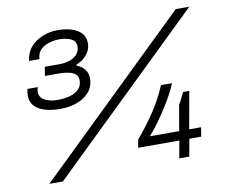

<svg xmlns="http://www.w3.org/2000/svg" viewBox="-78 -797 1089 908"><g transform="rotate(-10 467.0 -343.0)"><path d="M88 12 820 -698H885L153 12ZM203 -328Q134 -328 97 -351Q60 -374 60 -415Q60 -420 60.5 -427.5Q61 -435 64 -448H113Q112 -442 110.5 -436Q109 -430 109 -426Q109 -400 133 -386Q157 -372 195 -372Q227 -372 254 -379Q281 -386 297.5 -402.5Q314 -419 314 -446Q314 -466 301 -476Q288 -486 268 -490Q248 -494 227 -494H156L163 -537H236Q257 -537 279 -543.5Q301 -550 316.5 -565.5Q332 -581 332 -606Q332 -631 308.5 -642Q285 -653 253 -653Q229 -653 205.5 -646Q182 -639 166 -625.5Q150 -612 146 -590L144 -577H94L97 -591Q103 -623 125 -646.5Q147 -670 180.5 -683.5Q214 -697 251 -697Q310 -697 346.5 -675.5Q383 -654 383 -611Q383 -589 372.5 -571Q362 -553 346.5 -540.5Q331 -528 312 -521V-516Q335 -508 349.5 -490Q364 -472 364 -446Q364 -408 341.5 -381.5Q319 -355 282.5 -341.5Q246 -328 203 -328ZM714 0 729 -83H531L538 -121Q586 -178 624 -235Q662 -292 689 -356H742Q728 -322 708 -287.5Q688 -253 667 -221.5Q646 -190 627 -165.5Q608 -141 595 -127H736L757 -249Q762 -258 767.5 -268Q773 -278 777.5 -288Q782 -298 786 -306H816L784 -127H841L834 -83H777L762 0Z"/></g></svg>

Font: Archivo SemiExpanded ExtraLight
Style: Italic
Weight: 250
Width: 6
Italic angle: -10°
Designer: Hector Gatti
Foundry: Omnibus-Type
Version: Version 2.001